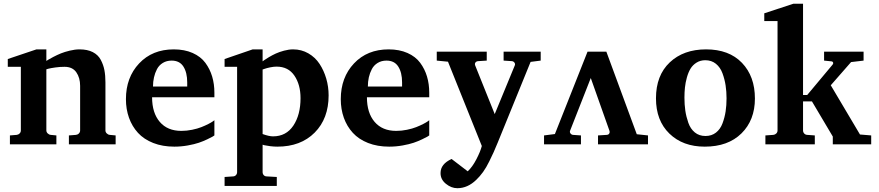

<svg xmlns="http://www.w3.org/2000/svg" viewBox="-20 -760 4627 1011"><path d="M588.9 0H342.8V-46.9L379.9 -49.8Q389.2 -50.8 395.5 -57.4Q401.9 -64 401.9 -73.2V-308.1Q401.9 -350.6 381.8 -379.4Q361.8 -408.2 319.8 -408.2Q295.4 -408.2 271.5 -404.8Q247.6 -401.4 235.8 -398.4L224.1 -395V-73.2Q224.1 -64.5 231 -57.6Q237.8 -50.8 247.1 -49.8L276.9 -46.9V0H32.2V-46.9L67.9 -49.8Q77.1 -50.8 83.5 -57.4Q89.8 -64 89.8 -73.2V-408.2H21V-449.2L171.9 -500H224.1V-439Q227.5 -441.4 234.1 -445.6Q240.7 -449.7 260.7 -460.2Q280.8 -470.7 300.5 -478.8Q320.3 -486.8 347.7 -493.4Q375 -500 398.9 -500Q440.4 -500 468.5 -485.6Q496.6 -471.2 510.5 -445.1Q524.4 -418.9 529.8 -390.6Q535.2 -362.3 535.2 -326.2V-73.2Q535.2 -64.5 542 -57.6Q548.8 -50.8 558.1 -49.8L588.9 -46.9Z M1108.9 -46.9Q1105.5 -44.4 1099.1 -40.5Q1092.8 -36.6 1071.3 -26.4Q1049.8 -16.1 1026.9 -8.3Q1003.9 -0.5 968.8 5.9Q933.6 12.2 897.9 12.2Q835.9 12.2 786.9 -7.1Q737.8 -26.4 706.5 -60.5Q675.3 -94.7 659.2 -139.9Q643.1 -185.1 643.1 -237.8Q643.1 -352.1 712.6 -426Q782.2 -500 895 -500Q951.7 -500 994.4 -481Q1037.1 -461.9 1061.3 -429.2Q1085.4 -396.5 1097.2 -356.9Q1108.9 -317.4 1108.9 -272V-248H780.8Q780.8 -165.5 821.3 -118.2Q861.8 -70.8 935.1 -70.8Q963.4 -70.8 991.7 -76.7Q1020 -82.5 1040.3 -90.6Q1060.5 -98.6 1076.7 -106.9Q1092.8 -115.2 1101.1 -121.1L1108.9 -127ZM965.8 -304.2V-326.2Q965.8 -377.9 945.8 -409.4Q925.8 -440.9 883.8 -440.9Q857.4 -440.9 837.4 -428.7Q817.4 -416.5 806.6 -396Q795.9 -375.5 790.8 -352.5Q785.6 -329.6 785.6 -304.2Z M1710.4 -257.8Q1710.4 -135.7 1637 -61.8Q1563.5 12.2 1440.4 12.2Q1422.9 12.2 1403.3 9.8Q1383.8 7.3 1373 4.9L1362.8 2V146Q1362.8 155.8 1368.9 162.4Q1375 168.9 1384.8 168.9L1437.5 171.9V219.2H1162.6V171.9L1206.5 168.9Q1215.8 168.9 1222.2 162.4Q1228.5 155.8 1228.5 146V-408.2H1162.6V-449.2L1310.5 -500H1362.8V-437Q1366.2 -439.5 1372.1 -443.8Q1377.9 -448.2 1396 -459Q1414.1 -469.7 1432.1 -478Q1450.2 -486.3 1475.6 -493.2Q1501 -500 1523.4 -500Q1567.4 -500 1603.8 -479Q1640.1 -458 1662.8 -423.3Q1685.5 -388.7 1698 -345.9Q1710.4 -303.2 1710.4 -257.8ZM1562.5 -243.2Q1562.5 -314 1530.3 -361.6Q1498 -409.2 1436.5 -409.2Q1420.9 -409.2 1402.3 -405.3Q1383.8 -401.4 1373 -397.5L1362.8 -394V-54.2Q1396.5 -42 1417.5 -42Q1486.8 -42 1524.7 -98.6Q1562.5 -155.3 1562.5 -243.2Z M2240.2 -46.9Q2236.8 -44.4 2230.5 -40.5Q2224.1 -36.6 2202.6 -26.4Q2181.2 -16.1 2158.2 -8.3Q2135.3 -0.5 2100.1 5.9Q2064.9 12.2 2029.3 12.2Q1967.3 12.2 1918.2 -7.1Q1869.1 -26.4 1837.9 -60.5Q1806.6 -94.7 1790.5 -139.9Q1774.4 -185.1 1774.4 -237.8Q1774.4 -352.1 1844 -426Q1913.6 -500 2026.4 -500Q2083 -500 2125.7 -481Q2168.5 -461.9 2192.6 -429.2Q2216.8 -396.5 2228.5 -356.9Q2240.2 -317.4 2240.2 -272V-248H1912.1Q1912.1 -165.5 1952.6 -118.2Q1993.2 -70.8 2066.4 -70.8Q2094.7 -70.8 2123 -76.7Q2151.4 -82.5 2171.6 -90.6Q2191.9 -98.6 2208 -106.9Q2224.1 -115.2 2232.4 -121.1L2240.2 -127ZM2097.2 -304.2V-326.2Q2097.2 -377.9 2077.1 -409.4Q2057.1 -440.9 2015.1 -440.9Q1988.8 -440.9 1968.8 -428.7Q1948.7 -416.5 1938 -396Q1927.2 -375.5 1922.1 -352.5Q1917 -329.6 1917 -304.2Z M2827.1 -440.9 2773.9 -434.1 2601.1 -9.8Q2586.4 25.9 2579.3 41.5Q2572.3 57.1 2556.4 89.6Q2540.5 122.1 2523.7 145.5Q2506.8 168.9 2487.8 187Q2442.4 231 2388.2 231Q2356.4 231 2327.9 207.8Q2299.3 184.6 2299.8 150.9Q2299.8 103.5 2357.9 77.1L2442.9 142.1Q2467.8 118.7 2488.5 78.6Q2509.3 38.6 2517.1 8.8L2338.9 -435.1L2279.8 -440.9V-487.8H2543V-440.9L2497.1 -438Q2487.8 -437 2483.4 -430.7Q2479 -424.3 2481.9 -416L2585 -159.2L2690.9 -416Q2693.8 -423.3 2689 -430.2Q2684.1 -437 2675.8 -438L2631.8 -440.9V-487.8H2827.1Z M2844.7 -46.9 2901.9 -54.2 3073.7 -487.8H3172.9L3333 -53.2L3392.1 -46.9V0H3128.9V-46.9L3174.8 -49.8Q3184.1 -50.3 3188 -56.9Q3191.9 -63.5 3189 -71.8L3090.8 -349.1L2981.9 -71.8Q2979 -64.5 2983.9 -57.6Q2988.8 -50.8 2997.1 -49.8L3039.1 -46.9V0H2844.7Z M3955.1 -241.2Q3955.1 -127.4 3884.3 -57.6Q3813.5 12.2 3690.9 12.2Q3575.7 12.2 3504.9 -56.4Q3434.1 -125 3434.1 -242.2Q3434.1 -362.8 3506.6 -431.4Q3579.1 -500 3697.8 -500Q3818.8 -500 3887 -429Q3955.1 -357.9 3955.1 -241.2ZM3805.7 -242.2Q3805.7 -277.8 3800.8 -310.1Q3795.9 -342.3 3784.4 -373.8Q3772.9 -405.3 3749.8 -424.1Q3726.6 -442.9 3693.8 -442.9Q3668 -442.9 3647.9 -430.4Q3627.9 -418 3616.2 -398.7Q3604.5 -379.4 3596.9 -352.3Q3589.4 -325.2 3586.7 -299.8Q3584 -274.4 3584 -246.1Q3584 -209.5 3588.6 -177.5Q3593.3 -145.5 3604.5 -113.5Q3615.7 -81.5 3638.7 -62.7Q3661.6 -43.9 3694.8 -43.9Q3727.1 -43.9 3750 -61.8Q3772.9 -79.6 3784.4 -110.4Q3795.9 -141.1 3800.8 -173.1Q3805.7 -205.1 3805.7 -242.2Z M4567.4 0H4365.2V-41L4255.4 -226.1H4208.5V-73.2Q4208.5 -64 4214.6 -57.1Q4220.7 -50.3 4230.5 -49.8L4270.5 -46.9V0H4010.3V-46.9L4052.2 -49.8Q4061.5 -50.8 4067.9 -57.4Q4074.2 -64 4074.2 -73.2V-648.9H4004.4V-689.9L4157.2 -740.2H4208.5V-259.8H4230.5L4364.3 -419.9Q4368.7 -424.8 4366.7 -430.7Q4364.7 -436.5 4357.4 -437L4319.3 -440.9V-487.8H4527.3V-440.9L4461.4 -433.1L4354.5 -311L4508.3 -51.8L4567.4 -46.9Z"/></svg>

Font: Veleka
Style: Bold
Weight: 700
Designer: Stefan Peev, Context Ltd, 2016; SIL International, 1997-2014.
Foundry: Stefan Peev, Context Ltd, 2016
Version: Version 1.000